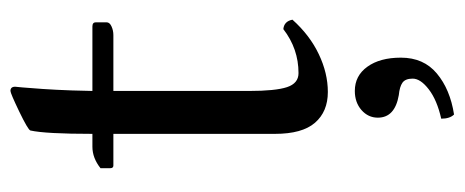

<svg xmlns="http://www.w3.org/2000/svg" viewBox="-274 -348 867 358"><g transform="rotate(-90 159.0 -168.5)"><path d="M64.9 -429.2H88.9Q88.9 -516.6 95.2 -544.9Q96.7 -549.3 130.6 -565.7Q164.6 -582 168.9 -582Q176.8 -582 176.8 -573.2Q176.8 -572.8 175.5 -559.8Q174.3 -546.9 172.6 -521.7Q170.9 -496.6 169.9 -467.8L168.9 -429.2H289.1Q296.9 -429.2 296.9 -422.9V-402.8Q296.9 -397 289.3 -393.6Q281.7 -390.1 272.9 -390.1H168.9V-137.2Q168.9 -87.9 176 -66.4Q183.1 -44.9 202.1 -44.9Q247.6 -44.9 284.2 -73.2Q298.8 -71.8 301.8 -56.2Q272.9 -23.9 237.5 -7.1Q202.1 9.8 167 9.8Q130.4 9.8 109.6 -14.2Q88.9 -38.1 88.9 -88.9V-390.1H29.8Q24.9 -390.1 24.9 -396V-414.1Q43.9 -429.2 64.9 -429.2ZM168.9 60.1Q197.3 60.1 214.1 83.5Q231 106.9 231 146Q231 188.5 201.4 213.1Q171.9 237.8 125 245.1Q117.2 237.3 117.2 221.2Q151.9 213.4 171.9 198Q191.9 182.6 191.9 168Q191.9 154.3 184.3 148.9Q176.8 143.6 161.1 142.1Q119.1 134.8 119.1 103Q119.1 85 133.3 72.5Q147.5 60.1 168.9 60.1Z"/></g></svg>

Font: Common Serif
Style: Regular
Weight: 400
Designer: Philipp H. Poll, Khaled Hosny
Foundry: Stefan Peev, Context Ltd.
Version: Version 1.026